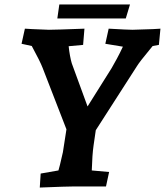

<svg xmlns="http://www.w3.org/2000/svg" viewBox="-20 -839 742 864"><path d="M123 -632 77 -642 92 -710 126 -708 200 -705Q228 -705 360 -710L354 -637L289 -631Q291 -610 295 -588.5Q299 -567 303 -554L374 -360L482 -532Q492 -549 506 -575Q520 -601 533 -629L454 -642L469 -710Q557 -705 576 -705L669 -708L702 -710L695 -637L667 -632L654 -616Q609 -562 596 -541L411 -253L401 -184Q395 -142 393 -72L471 -65L457 0H314Q282 0 159 5L163 -58L243 -72L250 -98Q262 -150 263 -154L279 -257L172 -533Q161 -562 123 -632ZM247 -819H565L546 -756H238Z"/></svg>

Font: Andada Pro ExtraBold
Style: Italic
Weight: 800
Italic angle: -6.99998°
Designer: Carolina Giovagnoli
Foundry: Huerta Tipografica
Version: Version 3.005; ttfautohint (v1.8.4)